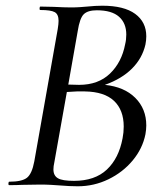

<svg xmlns="http://www.w3.org/2000/svg" viewBox="-20 -648 574 672"><path d="M121 -613Q118 -613 118.5 -619Q119 -625 121 -625L168 -624Q206 -622 228 -622Q245 -622 259.5 -623Q274 -624 285 -625Q314 -628 338 -628Q414 -628 453 -599.5Q492 -571 492 -521Q492 -507 489 -492Q478 -444 442 -408Q406 -372 347 -351Q415 -344 453.5 -305.5Q492 -267 492 -209Q492 -195 489 -178Q479 -128 444.5 -86.5Q410 -45 359.5 -20.5Q309 4 252 4Q224 4 189 1Q176 0 158.5 -1Q141 -2 121 -2L57 -1Q41 0 12 0Q9 0 9.5 -6Q10 -12 12 -12Q57 -12 74.5 -26Q92 -40 100 -83L182 -546Q185 -564 185 -575Q185 -598 171.5 -605.5Q158 -613 121 -613ZM183 -24Q198 -15 239 -15Q312 -15 354 -54.5Q396 -94 409 -164Q413 -184 413 -205Q413 -263 379 -295Q345 -327 277 -328Q252 -329 214 -326L170 -79Q167 -66 167 -55Q167 -33 183 -24ZM219 -352 257 -351Q324 -351 365 -390.5Q406 -430 418 -493Q422 -509 422 -527Q422 -567 396.5 -589.5Q371 -612 319 -612Q287 -612 273 -598Q259 -584 252 -539Z"/></svg>

Font: CormorantInfant-MediumItalic
Style: Italic
Weight: 500
Italic angle: -10°
Designer: Christian Thalmann (Catharsis Fonts)
Foundry: Catharsis Fonts
Version: Version 3.303